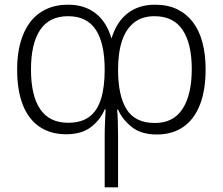

<svg xmlns="http://www.w3.org/2000/svg" viewBox="-20 -563 949 818"><path d="M640 -543Q695 -543 735 -523.5Q775 -504 802 -468.5Q829 -433 842.5 -382Q856 -331 856 -268Q856 -178 831.5 -116Q807 -54 760.5 -22Q714 10 648 10Q582 10 542 -21.5Q502 -53 483 -96H479Q481 -78 482 -46Q483 -14 483 16V235H426V17Q426 -12 427.5 -44.5Q429 -77 430 -97H426Q408 -53 368 -22Q328 9 262 9Q196 9 149 -22.5Q102 -54 77.5 -115.5Q53 -177 53 -268Q53 -331 67 -381.5Q81 -432 108 -468Q135 -504 176 -523.5Q217 -543 270 -543Q340 -543 387 -506.5Q434 -470 455 -399Q477 -471 524.5 -507Q572 -543 640 -543ZM270 -494Q190 -494 151 -435.5Q112 -377 112 -267Q112 -155 151.5 -97.5Q191 -40 270 -40Q326 -40 360 -65Q394 -90 410 -140.5Q426 -191 426 -266Q426 -379 388 -436.5Q350 -494 270 -494ZM638 -494Q586 -494 551.5 -467Q517 -440 500 -389.5Q483 -339 483 -266Q483 -155 519.5 -97Q556 -39 640 -39Q719 -39 758 -99.5Q797 -160 797 -269Q797 -377 758 -435.5Q719 -494 638 -494Z"/></svg>

Font: Noto Sans Display Light
Style: Regular
Weight: 300
Designer: Monotype Design Team
Foundry: Monotype Imaging Inc.
Version: Version 2.003